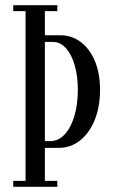

<svg xmlns="http://www.w3.org/2000/svg" viewBox="-20 -720 452 740"><path d="M31 0V-23H78.5V-677H31V-700H201V-677H153V-584H213Q256.5 -584 291 -558.2Q325.5 -532.5 345.5 -485.2Q365.5 -438 365.5 -374Q365.5 -307.5 344.8 -257Q324 -206.5 288 -178.2Q252 -150 206 -150H153V-23H201V0ZM183 -558.5H153V-176H172Q205.5 -176 229.8 -202.5Q254 -229 267 -274Q280 -319 280 -374Q280 -426 268 -468Q256 -510 234.2 -534.2Q212.5 -558.5 183 -558.5Z"/></svg>

Font: Imbue 50pt
Style: Regular
Weight: 400
Designer: Tyler Finck
Foundry: Etcetera Type Company
Version: Version 1.102; ttfautohint (v1.8.3)